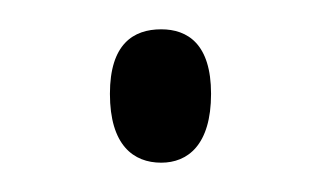

<svg xmlns="http://www.w3.org/2000/svg" viewBox="-20 -422 219 131"><path d="M90 -311C108 -311 124 -323 124 -358C124 -392 108 -402 90 -402C71 -402 55 -392 55 -358C55 -323 71 -311 90 -311Z"/></svg>

Font: Noto Serif Georgian Condensed ExtraLight
Style: Regular
Weight: 200
Width: 3
Designer: Monotype Design Team, Akaki Razmadze
Foundry: Google LLC
Version: Version 2.003